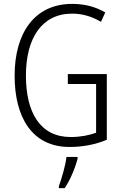

<svg xmlns="http://www.w3.org/2000/svg" viewBox="-20 -744 630 985"><path d="M328 -364V-313H473V-63C437 -50 393 -41 343 -41C186 -41 113 -167 113 -356C113 -549 195 -674 350 -674C400 -674 449 -661 498 -632L520 -680C468 -711 411 -724 350 -724C156 -724 55 -573 55 -356C55 -140 146 10 337 10C403 10 469 -2 528 -27V-364ZM378 70V61H321C317 102 295 176 282 211V221H312C341 178 366 117 378 70Z"/></svg>

Font: Noto Sans Devanagari Condensed Light
Style: Regular
Weight: 300
Width: 3
Designer: Jelle Bosma - Monotype Design Team
Foundry: Monotype Imaging Inc.
Version: Version 2.004